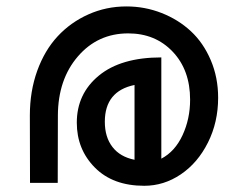

<svg xmlns="http://www.w3.org/2000/svg" viewBox="-20 -580 757 609"><path d="M75.2 0 74.7 -213.9Q74.7 -290.5 98.1 -355.5Q121.6 -420.4 162.8 -464.8Q204.1 -509.3 260.5 -534.4Q316.9 -559.6 380.9 -559.6Q439.5 -559.6 492.4 -538.8Q545.4 -518.1 585.2 -481.2Q625 -444.3 648.4 -389.4Q671.9 -334.5 671.9 -270Q671.9 -192.4 639.6 -127.9Q607.4 -63.5 553.7 -27.1Q500 9.3 437.5 9.3Q337.9 9.3 280.8 -48.6Q223.6 -106.4 223.6 -190.9Q223.6 -282.7 293.7 -340.3Q363.8 -397.9 491.7 -397.9V-76.7Q535.2 -99.6 559.1 -151.4Q583 -203.1 583 -263.7Q583 -357.9 527.8 -416Q472.7 -474.1 386.7 -474.1Q290 -474.1 227.1 -401.1Q164.1 -328.1 163.6 -213.9L163.1 0ZM312.5 -193.8Q312.5 -145 336.7 -113.8Q360.8 -82.5 406.7 -73.2V-310.5Q312.5 -291 312.5 -193.8Z"/></svg>

Font: Voltaire
Style: Regular
Weight: 400
Designer: Yvonne Schttler
Foundry: Yvonne Schttler
Version: Version 1.003